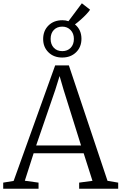

<svg xmlns="http://www.w3.org/2000/svg" viewBox="-24 -1148 740 1168"><path d="M59 -47.5 311.5 -750H395L630 -48L695 -37V0H457.5V-37L538.5 -48L485 -215.5H180.5L127 -48.5L210.5 -37V0H-4.5V-37ZM469 -263 362.5 -603 338.5 -685.5 312 -600.5 196 -263ZM354.5 -798Q303 -798 270.8 -829.8Q238.5 -861.5 238.5 -910.5Q238.5 -961 271 -993Q303.5 -1025 355.5 -1025Q376 -1025 392.5 -1019L474 -1128L524 -1089Q517 -1078 502 -1062Q487 -1046 468.2 -1029.2Q449.5 -1012.5 432 -999.5Q471.5 -967 471.5 -912Q471.5 -862 438.8 -830Q406 -798 354.5 -798ZM355 -837Q386.5 -837 406 -857.2Q425.5 -877.5 425.5 -911.5Q425.5 -944.5 405.5 -965.2Q385.5 -986 355 -986Q323 -986 303.5 -965.8Q284 -945.5 284 -911.5Q284 -878.5 303 -857.8Q322 -837 355 -837Z"/></svg>

Font: Merriweather 48pt Light
Style: Regular
Weight: 300
Version: Version 2.100